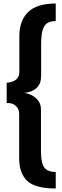

<svg xmlns="http://www.w3.org/2000/svg" viewBox="-20 -862 355 1092"><path d="M89 38V-215Q89 -244 68.5 -261Q48 -278 18 -276V-391Q90 -398 90 -452V-656Q90 -744 139.5 -793Q189 -842 297 -842V-742Q266 -742 248 -730Q230 -718 222 -689.5Q214 -661 214 -609V-432Q214 -386 188.5 -362Q163 -338 119 -334Q162 -326 187.5 -301Q213 -276 213 -239V-3Q213 63 231 89.5Q249 116 297 116V210Q180 210 134.5 166.5Q89 123 89 38Z"/></svg>

Font: Exo SemiBold
Style: Regular
Weight: 600
Designer: Natanael Gama
Foundry: Natanael Gama
Version: Version 1.500